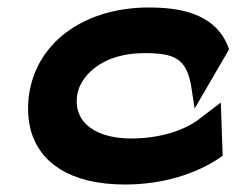

<svg xmlns="http://www.w3.org/2000/svg" viewBox="-20 -482 632 513"><path d="M57 -225C53 -192 55 -160 63 -131C87 -48 167 11 314 11C418 11 504 -19 562 -57L575 -66L570 -208L507 -160C467 -132 405 -112 330 -112C244 -112 176 -149 186 -226C188 -242 195 -258 205 -272C234 -311 286 -340 367 -340C447 -340 476 -325 490 -257L500 -192L592 -350L588 -361C551 -449 455 -462 377 -462C214 -462 77 -376 57 -225Z"/></svg>

Font: Charger
Style: HemiRT
Weight: 900
Designer: Jasper
Foundry: Cannot Into Space Fonts
Version: Version 0.99